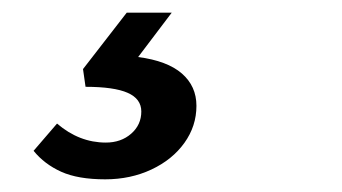

<svg xmlns="http://www.w3.org/2000/svg" viewBox="-20 -30 540 303"><path d="M33 208 70 165Q105 195 147 195Q171 195 187 181Q203 167 203 146Q203 126 181.5 116.5Q160 107 115 107L111 79L180 -10H251L198 60Q244 66 267 86Q290 106 290 137Q290 169 271 195.5Q252 222 219 237.5Q186 253 146 253Q103 253 76.5 241Q50 229 33 208Z"/></svg>

Font: Fahkwang
Style: Bold Italic
Weight: 700
Italic angle: -10°
Designer: Suppakit Chalermlarp | Katatrad Co.,Ltd.
Foundry: Cadson Demak Co.,Ltd.
Version: Version 1.000; ttfautohint (v1.6)